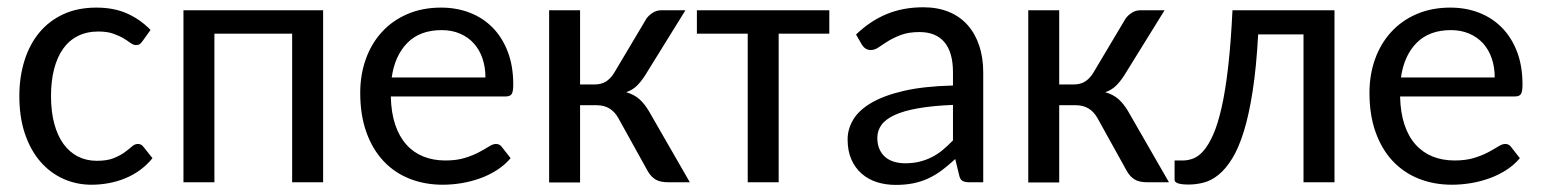

<svg xmlns="http://www.w3.org/2000/svg" viewBox="-20 -506 4283 533"><path d="M33.7 0ZM375.5 -391.6Q371.6 -386.2 367.9 -383.5Q364.3 -380.9 357.4 -380.9Q350.1 -380.9 342.3 -386.7Q334.5 -392.6 322.8 -399.7Q311 -406.7 294.2 -412.6Q277.3 -418.5 252.9 -418.5Q220.7 -418.5 196 -406Q171.4 -393.6 155 -370.4Q138.7 -347.2 130.1 -314Q121.6 -280.8 121.6 -239.3Q121.6 -196.3 130.6 -162.8Q139.6 -129.4 156.2 -106.4Q172.9 -83.5 196.3 -71.5Q219.7 -59.6 249 -59.6Q277.3 -59.6 295.4 -66.9Q313.5 -74.2 325.7 -83Q337.9 -91.8 345.9 -99.1Q354 -106.4 362.8 -106.4Q372.6 -106.4 378.4 -98.1L403.3 -66.9Q387.7 -47.9 368.7 -33.9Q349.6 -20 327.6 -11Q305.7 -2 282 2.4Q258.3 6.8 233.9 6.8Q191.9 6.8 155.3 -9.8Q118.7 -26.4 91.6 -57.9Q64.5 -89.4 49.1 -135Q33.7 -180.7 33.7 -239.3Q33.7 -292.5 47.9 -337.6Q62 -382.8 89.1 -415.5Q116.2 -448.2 156 -466.6Q195.8 -484.9 247.6 -484.9Q296.4 -484.9 333 -468.5Q369.6 -452.1 397.9 -422.9Z M877 -477.5V0H791V-412.6H575.2V0H489.3V-477.5Z M980 0ZM1204.6 -484.9Q1247.6 -484.9 1284.2 -470.7Q1320.8 -456.5 1347.7 -429.2Q1374.5 -401.9 1389.6 -362.3Q1404.8 -322.8 1404.8 -271.5Q1404.8 -251.5 1400.4 -244.9Q1396 -238.3 1384.3 -238.3H1064.9Q1065.9 -193.4 1077.1 -159.9Q1088.4 -126.5 1108.2 -104.5Q1127.9 -82.5 1155.3 -71.5Q1182.6 -60.5 1216.3 -60.5Q1247.6 -60.5 1270.5 -67.6Q1293.5 -74.7 1309.8 -83.5Q1326.2 -92.3 1337.4 -99.4Q1348.6 -106.4 1356.9 -106.4Q1362.3 -106.4 1366.2 -104.2Q1370.1 -102.1 1373 -98.1L1397.5 -66.9Q1381.3 -47.9 1359.6 -33.9Q1337.9 -20 1313 -11Q1288.1 -2 1261.5 2.4Q1234.9 6.8 1209 6.8Q1159.2 6.8 1117.2 -9.8Q1075.2 -26.4 1044.7 -58.8Q1014.2 -91.3 997.1 -138.9Q980 -186.5 980 -248.5Q980 -298.3 995.4 -341.6Q1010.7 -384.8 1039.8 -416.7Q1068.8 -448.7 1110.6 -466.8Q1152.3 -484.9 1204.6 -484.9ZM1206.1 -422.4Q1146 -422.4 1111.1 -387.2Q1076.2 -352.1 1067.4 -291H1327.6Q1327.6 -319.8 1319.3 -344Q1311 -368.2 1295.4 -385.5Q1279.8 -402.8 1257.1 -412.6Q1234.4 -422.4 1206.1 -422.4Z M1774.4 -454.1Q1781.2 -463.9 1792.2 -470.7Q1803.2 -477.5 1815.4 -477.5H1882.8L1770 -295.4Q1758.8 -278.3 1747.1 -267.1Q1735.4 -255.9 1718.3 -250Q1740.2 -243.7 1754.6 -231Q1769 -218.3 1781.2 -197.8L1895 0H1835.9Q1812.5 0 1800 -7.6Q1787.6 -15.1 1778.8 -29.8L1696.8 -177.7Q1676.8 -213.9 1636.7 -213.9H1590.3V0.5H1504.4V-477.5H1590.3V-271.5H1630.4Q1648.9 -271.5 1661.9 -279.5Q1674.8 -287.6 1684.6 -303.2Z M1914.6 -477.5H2282.2V-412.6H2141.6V0H2055.7V-412.6H1914.6Z M2333 0ZM2671.4 0Q2658.7 0 2651.9 -3.9Q2645 -7.8 2642.6 -20L2631.8 -64.5Q2613.3 -47.4 2595.5 -33.9Q2577.6 -20.5 2558.1 -11.2Q2538.6 -2 2516.1 2.7Q2493.7 7.3 2466.8 7.3Q2439 7.3 2414.8 -0.2Q2390.6 -7.8 2372.3 -23.7Q2354 -39.6 2343.5 -63.2Q2333 -86.9 2333 -119.1Q2333 -147.5 2348.4 -173.6Q2363.8 -199.7 2398.4 -220.2Q2433.1 -240.7 2488.8 -253.7Q2544.4 -266.6 2625.5 -268.6V-305.2Q2625.5 -360.8 2601.8 -388.9Q2578.1 -417 2532.7 -417Q2502.4 -417 2481.7 -409.2Q2460.9 -401.4 2445.8 -392.1Q2430.7 -382.8 2419.7 -375Q2408.7 -367.2 2397.5 -367.2Q2388.7 -367.2 2382.3 -371.6Q2376 -376 2372.1 -382.8L2356.4 -410.2Q2396 -448.2 2441.7 -467Q2487.3 -485.8 2543 -485.8Q2583 -485.8 2614.3 -472.9Q2645.5 -460 2666.5 -436Q2687.5 -412.1 2698.5 -378.9Q2709.5 -345.7 2709.5 -305.2V0ZM2492.7 -52.7Q2514.2 -52.7 2532.2 -57.1Q2550.3 -61.5 2566.4 -69.6Q2582.5 -77.6 2596.9 -89.6Q2611.3 -101.6 2625.5 -116.2V-214.8Q2568.4 -212.4 2528.3 -205.3Q2488.3 -198.2 2463.1 -186.5Q2438 -174.8 2426.8 -158.9Q2415.5 -143.1 2415.5 -123.5Q2415.5 -105 2421.6 -91.6Q2427.7 -78.1 2438 -69.6Q2448.2 -61 2462.4 -56.9Q2476.6 -52.7 2492.7 -52.7Z M3104.5 -454.1Q3111.3 -463.9 3122.3 -470.7Q3133.3 -477.5 3145.5 -477.5H3212.9L3100.1 -295.4Q3088.9 -278.3 3077.1 -267.1Q3065.4 -255.9 3048.3 -250Q3070.3 -243.7 3084.7 -231Q3099.1 -218.3 3111.3 -197.8L3225.1 0H3166Q3142.6 0 3130.1 -7.6Q3117.7 -15.1 3108.9 -29.8L3026.9 -177.7Q3006.8 -213.9 2966.8 -213.9H2920.4V0.5H2834.5V-477.5H2920.4V-271.5H2960.4Q2979 -271.5 2991.9 -279.5Q3004.9 -287.6 3014.6 -303.2Z M3684.6 -477.5V0H3598.6V-410.6H3472.7Q3467.8 -319.8 3457.5 -253.7Q3447.3 -187.5 3432.9 -141.1Q3418.5 -94.7 3400.6 -65.9Q3382.8 -37.1 3363 -21Q3343.3 -4.9 3322 0.7Q3300.8 6.3 3279.8 6.3Q3240.7 6.3 3240.7 -6.8V-60.5H3264.2Q3278.3 -60.5 3293 -66.2Q3307.6 -71.8 3321.5 -87.9Q3335.4 -104 3348.1 -132.8Q3360.8 -161.6 3371.3 -207.8Q3381.8 -253.9 3389.4 -320.3Q3397 -386.7 3401.4 -477.5Z M3781.7 0ZM4006.3 -484.9Q4049.3 -484.9 4085.9 -470.7Q4122.6 -456.5 4149.4 -429.2Q4176.3 -401.9 4191.4 -362.3Q4206.5 -322.8 4206.5 -271.5Q4206.5 -251.5 4202.1 -244.9Q4197.8 -238.3 4186 -238.3H3866.7Q3867.7 -193.4 3878.9 -159.9Q3890.1 -126.5 3909.9 -104.5Q3929.7 -82.5 3957 -71.5Q3984.4 -60.5 4018.1 -60.5Q4049.3 -60.5 4072.3 -67.6Q4095.2 -74.7 4111.6 -83.5Q4127.9 -92.3 4139.2 -99.4Q4150.4 -106.4 4158.7 -106.4Q4164.1 -106.4 4168 -104.2Q4171.9 -102.1 4174.8 -98.1L4199.2 -66.9Q4183.1 -47.9 4161.4 -33.9Q4139.6 -20 4114.7 -11Q4089.8 -2 4063.2 2.4Q4036.6 6.8 4010.7 6.8Q3960.9 6.8 3918.9 -9.8Q3877 -26.4 3846.4 -58.8Q3815.9 -91.3 3798.8 -138.9Q3781.7 -186.5 3781.7 -248.5Q3781.7 -298.3 3797.1 -341.6Q3812.5 -384.8 3841.6 -416.7Q3870.6 -448.7 3912.4 -466.8Q3954.1 -484.9 4006.3 -484.9ZM4007.8 -422.4Q3947.8 -422.4 3912.8 -387.2Q3877.9 -352.1 3869.1 -291H4129.4Q4129.4 -319.8 4121.1 -344Q4112.8 -368.2 4097.2 -385.5Q4081.5 -402.8 4058.8 -412.6Q4036.1 -422.4 4007.8 -422.4Z"/></svg>

Font: Carlito
Style: Regular
Weight: 400
Designer: Lukasz Dziedzic
Foundry: tyPoland Lukasz Dziedzic
Version: Version 1.104